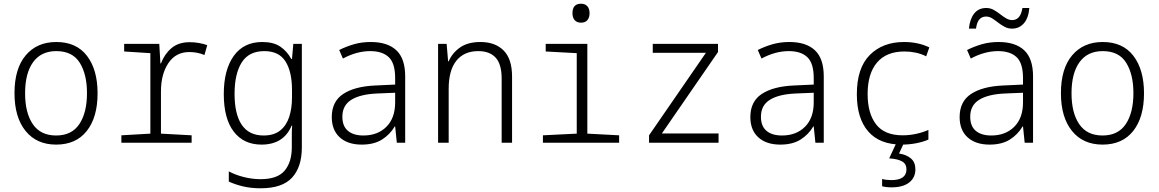

<svg xmlns="http://www.w3.org/2000/svg" viewBox="-20 -768 6233 1033"><path d="M282 10Q177 10 117.5 -63.5Q58 -137 58 -267Q58 -399 118.5 -470.5Q179 -542 283 -542Q391 -542 448 -467.5Q505 -393 505 -266Q505 -137 447 -63.5Q389 10 282 10ZM282 -39Q366 -39 407 -100.5Q448 -162 448 -267Q448 -368 409 -430.5Q370 -493 283 -493Q201 -493 158 -433.5Q115 -374 115 -266Q115 -161 156.5 -100Q198 -39 282 -39Z M633 0V-40L789 -49V-482L648 -491V-532H837L843 -427H846Q865 -477 902.5 -509Q940 -541 1001 -541Q1027 -541 1051.5 -536.5Q1076 -532 1095 -525L1080 -472Q1043 -488 998 -488Q926 -488 886 -428.5Q846 -369 846 -276V-49L1011 -40V0Z M1382 245Q1331 245 1288.5 235Q1246 225 1211 209V154Q1246 173 1291.5 184.5Q1337 196 1382 196Q1473 196 1511.5 150Q1550 104 1550 24V-11Q1550 -31 1550 -50Q1550 -69 1552 -92H1549Q1506 10 1387 10Q1291 10 1237.5 -60Q1184 -130 1184 -262Q1184 -392 1237.5 -467Q1291 -542 1391 -542Q1451 -542 1487.5 -517.5Q1524 -493 1547 -451H1551L1558 -532H1604V25Q1604 130 1551.5 187.5Q1499 245 1382 245ZM1398 -39Q1454 -39 1487.5 -66Q1521 -93 1536 -139Q1551 -185 1551 -244V-284Q1551 -382 1516 -437.5Q1481 -493 1402 -493Q1319 -493 1280.5 -432Q1242 -371 1242 -263Q1242 -153 1281 -96Q1320 -39 1398 -39Z M1926 10Q1851 10 1808 -29Q1765 -68 1765 -138Q1765 -222 1826.5 -262.5Q1888 -303 1998 -308L2106 -313V-348Q2106 -428 2071.5 -460.5Q2037 -493 1972 -493Q1899 -493 1825 -453L1805 -499Q1843 -518 1884.5 -530Q1926 -542 1975 -542Q2065 -542 2112.5 -497.5Q2160 -453 2160 -357V0H2115L2106 -88H2104Q2078 -44 2035 -17Q1992 10 1926 10ZM1935 -39Q2012 -39 2059 -86Q2106 -133 2106 -217V-269L2009 -265Q1918 -261 1870 -231Q1822 -201 1822 -140Q1822 -89 1852 -64Q1882 -39 1935 -39Z M2337 0V-532H2383L2391 -438H2394Q2413 -483 2455 -512.5Q2497 -542 2565 -542Q2644 -542 2689.5 -496.5Q2735 -451 2735 -356V0H2679V-346Q2679 -422 2647 -457.5Q2615 -493 2553 -493Q2477 -493 2435.5 -441.5Q2394 -390 2394 -290V0Z M3106 -646Q3084 -646 3072 -659.5Q3060 -673 3060 -697Q3060 -748 3106 -748Q3128 -748 3140 -734.5Q3152 -721 3152 -697Q3152 -674 3140.5 -660Q3129 -646 3106 -646ZM2901 0V-40L3083 -49V-482L2916 -491V-532H3140V-49L3311 -40V0Z M3472 0V-40L3778 -484H3492V-532H3843V-488L3541 -50H3846V0Z M4178 10Q4103 10 4060 -29Q4017 -68 4017 -138Q4017 -222 4078.5 -262.5Q4140 -303 4250 -308L4358 -313V-348Q4358 -428 4323.5 -460.5Q4289 -493 4224 -493Q4151 -493 4077 -453L4057 -499Q4095 -518 4136.5 -530Q4178 -542 4227 -542Q4317 -542 4364.5 -497.5Q4412 -453 4412 -357V0H4367L4358 -88H4356Q4330 -44 4287 -17Q4244 10 4178 10ZM4187 -39Q4264 -39 4311 -86Q4358 -133 4358 -217V-269L4261 -265Q4170 -261 4122 -231Q4074 -201 4074 -140Q4074 -89 4104 -64Q4134 -39 4187 -39Z M4832 10Q4713 10 4651.5 -60.5Q4590 -131 4590 -261Q4590 -402 4659.5 -472Q4729 -542 4844 -542Q4920 -542 4980 -513L4963 -465Q4935 -479 4905.5 -485Q4876 -491 4846 -491Q4749 -491 4698.5 -431.5Q4648 -372 4648 -262Q4648 -158 4693.5 -99Q4739 -40 4836 -40Q4874 -40 4910 -48Q4946 -56 4975 -69V-17Q4948 -5 4910 2.5Q4872 10 4832 10ZM4777 240Q4747 240 4726 234V195Q4737 198 4750 199.5Q4763 201 4775 201Q4857 201 4857 143Q4857 114 4833.5 100.5Q4810 87 4764 84L4804 -2H4845L4817 58Q4857 64 4881 84.5Q4905 105 4905 143Q4905 188 4871.5 214Q4838 240 4777 240Z M5304 10Q5229 10 5186 -29Q5143 -68 5143 -138Q5143 -222 5204.5 -262.5Q5266 -303 5376 -308L5484 -313V-348Q5484 -428 5449.5 -460.5Q5415 -493 5350 -493Q5277 -493 5203 -453L5183 -499Q5221 -518 5262.5 -530Q5304 -542 5353 -542Q5443 -542 5490.5 -497.5Q5538 -453 5538 -357V0H5493L5484 -88H5482Q5456 -44 5413 -17Q5370 10 5304 10ZM5313 -39Q5390 -39 5437 -86Q5484 -133 5484 -217V-269L5387 -265Q5296 -261 5248 -231Q5200 -201 5200 -140Q5200 -89 5230 -64Q5260 -39 5313 -39ZM5193 -614Q5198 -666 5221.5 -695.5Q5245 -725 5286 -725Q5308 -725 5326 -715Q5344 -705 5360.5 -692Q5377 -679 5393 -669.5Q5409 -660 5426 -660Q5447 -660 5461 -675Q5475 -690 5481 -725H5518Q5514 -672 5489 -643Q5464 -614 5425 -614Q5403 -614 5384.5 -624Q5366 -634 5350 -646.5Q5334 -659 5318.5 -669Q5303 -679 5285 -679Q5264 -679 5250 -664.5Q5236 -650 5231 -614Z M5912 10Q5807 10 5747.5 -63.5Q5688 -137 5688 -267Q5688 -399 5748.5 -470.5Q5809 -542 5913 -542Q6021 -542 6078 -467.5Q6135 -393 6135 -266Q6135 -137 6077 -63.5Q6019 10 5912 10ZM5912 -39Q5996 -39 6037 -100.5Q6078 -162 6078 -267Q6078 -368 6039 -430.5Q6000 -493 5913 -493Q5831 -493 5788 -433.5Q5745 -374 5745 -266Q5745 -161 5786.5 -100Q5828 -39 5912 -39Z"/></svg>

Font: Noto Sans Mono SemiCondensed Light
Style: Regular
Weight: 300
Width: 4
Designer: Monotype Design Team
Foundry: Monotype Imaging Inc.
Version: Version 2.014; ttfautohint (v1.8.4.7-5d5b)